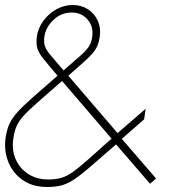

<svg xmlns="http://www.w3.org/2000/svg" viewBox="-27 -733 750 766"><path d="M161 13Q103 13 63.5 -14.8Q24 -42.5 6.2 -87Q-11.5 -131.5 -5 -181Q-0.5 -214 10.2 -237.8Q21 -261.5 43 -286Q65 -310.5 103.5 -344.2Q142 -378 202.5 -431Q165 -475 146 -498.8Q127 -522.5 121.8 -540.8Q116.5 -559 120 -587Q125 -621.5 146.2 -650.2Q167.5 -679 198.2 -696Q229 -713 263 -713Q297.5 -713 323.8 -696Q350 -679 363 -650.5Q376 -622 371 -587Q368 -565.5 361.2 -549.8Q354.5 -534 341 -518.8Q327.5 -503.5 304.5 -483Q281.5 -462.5 245.5 -431L442 -202L554 -299L548 -257L459 -179L595.5 -21L571.5 0L436 -157Q374.5 -103.5 336 -70Q297.5 -36.5 270.8 -18.5Q244 -0.5 219.5 6.2Q195 13 161 13ZM226.5 -452Q272 -491.5 295.5 -512.5Q319 -533.5 328.5 -548.8Q338 -564 341 -587Q346.5 -627 322.5 -655Q298.5 -683 258.5 -683Q217.5 -683 186.5 -653.8Q155.5 -624.5 150 -587Q147 -563.5 152.5 -548Q158 -532.5 175.8 -511.8Q193.5 -491 226.5 -452ZM165 -17Q195.5 -17 217.8 -23.5Q240 -30 264.2 -47.2Q288.5 -64.5 324.5 -96.5Q360.5 -128.5 418 -180L220.5 -410Q161 -357.5 124.2 -325.5Q87.5 -293.5 67.8 -271.8Q48 -250 39 -229.2Q30 -208.5 26 -179Q19.5 -134 35.8 -97.2Q52 -60.5 85.8 -38.8Q119.5 -17 165 -17Z"/></svg>

Font: Urbanist Thin
Style: Italic
Weight: 100
Italic angle: -8°
Designer: Corey Hu
Foundry: Corey Hu
Version: Version 1.321; ttfautohint (v1.8.4.7-5d5b)